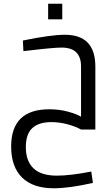

<svg xmlns="http://www.w3.org/2000/svg" viewBox="-20 -697 593 1033"><path d="M40 0ZM119 95Q119 169 160 208.5Q201 248 286 248Q358 248 471 226L480 287Q352 316 270 316Q157 316 98.5 258Q40 200 40 91Q40 -109 245 -109Q299 -109 345 -96.5Q391 -84 416 -69V-340Q416 -390 390 -415.5Q364 -441 312 -441Q267 -441 134 -425L106 -422L103 -479Q254 -510 329 -510Q493 -510 493 -339V0H416Q388 -16 344.5 -28Q301 -40 256 -40Q189 -40 154 -8Q119 24 119 95ZM239 -677H315V-593H239Z"/></svg>

Font: Cairo
Style: Regular
Weight: 400
Designer: Mohamed Gaber, the designers of Titillium
Foundry: Kief Type Foundry
Version: Version 2.009; ttfautohint (v1.5.33-1714) -l 8 -r 50 -G 200 